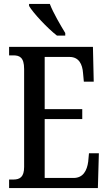

<svg xmlns="http://www.w3.org/2000/svg" viewBox="-20 -951 549 971"><path d="M268 -771H310V-784C287 -822 249 -886 232 -931H127V-921C147 -886 221 -807 268 -771ZM26 0H475L480 -176H430L426 -133C420 -89 401 -51 352 -51H206V-349H396V-399H206V-663H332C379 -663 397 -626 400 -581L404 -538H454L450 -714H26V-671H47C78 -671 102 -662 102 -602V-107C102 -56 81 -43 47 -43H26Z"/></svg>

Font: Noto Serif Ethiopic ExtraCondensed Medium
Style: Regular
Weight: 500
Width: 2
Designer: Monotype Design Team
Foundry: Monotype Imaging Inc.
Version: Version 2.102